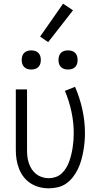

<svg xmlns="http://www.w3.org/2000/svg" viewBox="-20 -1016 540 1044"><path d="M245 8Q219 8 194 1.5Q169 -5 147 -19Q125 -33 109 -53.5Q93 -74 83.5 -98.5Q74 -123 70 -148.5Q66 -174 66 -200V-530H127V-200Q127 -182 129 -164Q131 -146 137 -128.5Q143 -111 153 -95.5Q163 -80 177.5 -69Q192 -58 209.5 -52.5Q227 -47 245 -47Q264 -47 283 -53.5Q302 -60 316 -73.5Q330 -87 340 -103.5Q350 -120 356.5 -138.5Q363 -157 367.5 -175.5Q372 -194 375 -213.5Q378 -233 379.5 -252.5Q381 -272 381 -291Q381 -350 368.5 -408.5Q356 -467 333 -522L388 -544Q414 -484 428 -420Q442 -356 442 -291Q442 -265 439.5 -240.5Q437 -216 432.5 -191Q428 -166 421 -142Q414 -118 403 -95.5Q392 -73 376.5 -53Q361 -33 340.5 -18.5Q320 -4 295 2Q270 8 245 8ZM350 -638Q339 -638 329 -641Q319 -644 311.5 -651.5Q304 -659 301 -669Q298 -679 298 -690Q298 -701 301 -711Q304 -721 311.5 -728.5Q319 -736 329 -739Q339 -742 350 -742Q361 -742 371 -739Q381 -736 388.5 -728.5Q396 -721 399 -711Q402 -701 402 -690Q402 -679 399 -669Q396 -659 388.5 -651.5Q381 -644 371 -641Q361 -638 350 -638ZM150 -638Q139 -638 129 -641Q119 -644 111.5 -651.5Q104 -659 101 -669Q98 -679 98 -690Q98 -701 101 -711Q104 -721 111.5 -728.5Q119 -736 129 -739Q139 -742 150 -742Q161 -742 171 -739Q181 -736 188.5 -728.5Q196 -721 199 -711Q202 -701 202 -690Q202 -679 199 -669Q196 -659 188.5 -651.5Q181 -644 171 -641Q161 -638 150 -638ZM242 -787 198 -817 323 -996 377 -960Z"/></svg>

Font: Iosevka Term Light
Style: Regular
Weight: 300
Monospace: yes
Designer: Belleve Invis
Foundry: Belleve Invis
Version: Version 9.0.1; ttfautohint (v1.8.3)